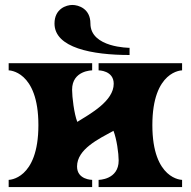

<svg xmlns="http://www.w3.org/2000/svg" viewBox="-20 -755 770 775"><path d="M503 -562C503 -562 345 -562 345 -660C345 -720 297 -735 272 -735C248 -735 200 -720 200 -660C200 -562 352 -533 503 -533ZM715 -500H378V-471C378 -471 439 -471 439 -417C439 -347 345 -296 292 -263C279 -296 271 -364 271 -393C271 -471 352 -471 352 -471V-500H15V-471C15 -471 135 -471 135 -250C135 -29 15 -29 15 -29V0H352V-29C352 -29 291 -29 291 -83C291 -153 378 -194 438 -227C451 -194 459 -136 459 -107C459 -29 378 -29 378 -29V0H715V-29C715 -29 595 -29 595 -250C595 -471 715 -471 715 -471Z"/></svg>

Font: Ouroboros
Style: Regular
Weight: 400
Designer: Ariel Martín Pérez
Foundry: Velvetyne Type Foundry
Version: Version 2.001;hotconv 1.0.109;makeotfexe 2.5.65596